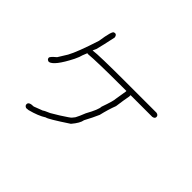

<svg xmlns="http://www.w3.org/2000/svg" viewBox="-166 -920 1333 1333"><g transform="rotate(45 500.0 -253.5)"><path d="M285.2 -656.2Q300.8 -656.2 304.7 -634.8V-630.9Q285.2 -538.1 271.5 -486.3L259.8 -460.9H261.7Q313.5 -468.8 582 -468.8H878.9Q900.4 -465.3 900.4 -447.3Q900.4 -431.6 878.9 -427.7H666V-414.1Q658.2 -375 648.4 -302.7Q627 -247.1 611.3 -179.7Q591.3 -133.3 560.5 -76.2Q555.7 -43.5 513.7 5.9Q375 97.7 359.4 97.7Q314 127 238.3 146.5Q221.2 148.4 216.8 148.4Q199.2 142.1 199.2 127Q199.2 103.5 246.1 103.5L312.5 78.1Q312.5 74.7 359.4 54.7L418 19.5Q482.4 -21.5 488.3 -29.3L503.9 -48.8Q515.6 -69.3 535.2 -119.1Q580.1 -199.7 580.1 -228.5Q611.3 -315.9 611.3 -337.9L625 -421.9V-427.7H578.1Q335.4 -427.7 253.9 -419.9Q250 -421.9 248 -421.9Q230.5 -380.4 226.6 -363.3L212.9 -332Q145 -197.8 101.6 -189.5Q80.1 -192.9 80.1 -210.9Q80.1 -220.7 119.1 -253.9L160.2 -320.3Q192.9 -379.9 244.1 -539.1Q261.2 -654.3 277.3 -654.3Q280.8 -656.2 285.2 -656.2Z"/></g></svg>

Font: CEF Fonts CJK
Style: Regular
Weight: 400
Designer: PartyBoss (派对大魔王)
Version: Release 2.25